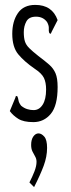

<svg xmlns="http://www.w3.org/2000/svg" viewBox="-20 -488 290 783"><path d="M116 10Q76 10 54.5 -3.5Q33 -17 20 -35L42 -88L45 -97L51 -95Q54 -88 55.5 -78.5Q57 -69 66 -57Q78 -47 91 -43Q104 -39 117 -39Q140 -39 154 -61Q168 -83 168 -123Q168 -152 159 -170.5Q150 -189 121 -208Q79 -237 54.5 -266.5Q30 -296 30 -350Q30 -401 53 -434.5Q76 -468 124 -468Q193 -468 215 -406L191 -359L187 -350L181 -353Q178 -361 179 -372Q180 -383 172 -398Q156 -420 127 -420Q98 -420 87.5 -400.5Q77 -381 77 -357Q77 -334 81.5 -319.5Q86 -305 99 -292Q112 -279 136 -260Q164 -239 181 -224Q198 -209 206.5 -189Q215 -169 215 -133Q215 -57 187 -23.5Q159 10 116 10ZM119 275 100 256Q112 233 120.5 211Q129 189 129 172Q129 160 123.5 150.5Q118 141 112.5 130Q107 119 107 103Q107 81 116 68.5Q125 56 137 56Q149 56 160.5 69Q172 82 172 115Q172 151 158 188.5Q144 226 119 275Z"/></svg>

Font: Inconsolata UltraCondensed
Style: Regular
Weight: 400
Width: 1
Monospace: yes
Designer: Raph Levien, Cyreal, Brenton Simpson
Foundry: Raph Levien, Cyreal, Google
Version: Version 3.000; ttfautohint (v1.8.2.53-6de2)